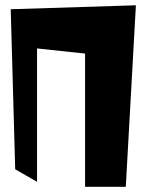

<svg xmlns="http://www.w3.org/2000/svg" viewBox="-20 -716 562 734"><path d="M38.1 -68.8 21 -680.7 499.5 -695.8 460.9 -2H305.2V-511.2L121.6 -530.8V-21Z"/></svg>

Font: Some Time Later
Style: Regular
Weight: 400
Version: Version 003.300